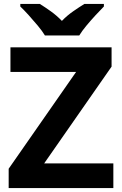

<svg xmlns="http://www.w3.org/2000/svg" viewBox="-20 -954 619 974"><path d="M555 0H24V-98L366 -589H33V-714H546V-616L204 -125H555ZM208 -774Q194 -797 171.5 -824Q149 -851 125.5 -877Q102 -903 83 -921V-934H182Q208 -918 238 -896.5Q268 -875 294 -848Q320 -875 351 -896.5Q382 -918 408 -934H507V-921Q489 -903 465 -877Q441 -851 418.5 -824Q396 -797 382 -774Z"/></svg>

Font: Noto Sans Adlam Unjoined
Style: Regular
Weight: 400
Designer: Mark Jamra, Neil Patel
Foundry: JamraPatel LLC
Version: Version 3.001